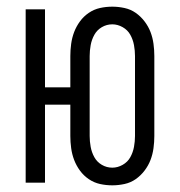

<svg xmlns="http://www.w3.org/2000/svg" viewBox="-20 -548 540 576"><path d="M317 8Q298 8 280 4Q262 0 246.5 -10.5Q231 -21 220 -36Q209 -51 202.5 -68Q196 -85 193.5 -103.5Q191 -122 191 -140V-234H115V0H57V-520H115V-286H191V-380Q191 -398 193.5 -416.5Q196 -435 202.5 -452Q209 -469 220 -484Q231 -499 246.5 -509.5Q262 -520 280 -524Q298 -528 317 -528Q335 -528 353.5 -524Q372 -520 387 -509.5Q402 -499 413.5 -484Q425 -469 431.5 -452Q438 -435 440.5 -416.5Q443 -398 443 -380V-140Q443 -122 440.5 -103.5Q438 -85 431.5 -68Q425 -51 413.5 -36Q402 -21 387 -10.5Q372 0 353.5 4Q335 8 317 8ZM317 -45Q333 -45 348 -53.5Q363 -62 371 -76.5Q379 -91 382 -107.5Q385 -124 385 -140V-380Q385 -396 382 -412.5Q379 -429 371 -443.5Q363 -458 348 -466.5Q333 -475 317 -475Q300 -475 285.5 -466.5Q271 -458 263 -443.5Q255 -429 252 -412.5Q249 -396 249 -380V-140Q249 -124 252 -107.5Q255 -91 263 -76.5Q271 -62 285.5 -53.5Q300 -45 317 -45Z"/></svg>

Font: Iosevka Fixed SS04 Light
Style: Regular
Weight: 300
Monospace: yes
Designer: Belleve Invis
Foundry: Belleve Invis
Version: Version 32.5.0